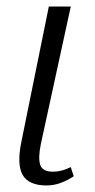

<svg xmlns="http://www.w3.org/2000/svg" viewBox="-20 -556 290 586"><path d="M122 10Q68 10 49.5 -21.5Q31 -53 45 -122L129 -536H196L105 -118Q96 -75 102.5 -53.5Q109 -32 142 -32Q168 -32 196 -46L205 -18Q187 -6 166 2Q145 10 122 10Z"/></svg>

Font: Noto Serif Condensed Light
Style: Italic
Weight: 300
Width: 3
Italic angle: -12°
Designer: Monotype Design Team
Foundry: Monotype Imaging Inc.
Version: Version 2.014; ttfautohint (v1.8.4.7-5d5b)